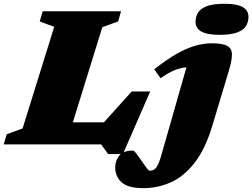

<svg xmlns="http://www.w3.org/2000/svg" viewBox="-50 -767 1340 1020"><path d="M493.5 -622.5 337 -117H502L649.5 -281H748L603 51.5H524.5L487.5 0H-30.5L-14 -54L70 -84.5L238 -624.5L161 -653L177 -707H593L577.5 -653ZM989 -651.5Q989 -679 1002.5 -700.5Q1016 -722 1049.5 -734.5Q1083 -747 1142 -747Q1208.5 -747 1239.2 -729.5Q1270 -712 1270 -677.5Q1270 -650 1256.5 -628.5Q1243 -607 1209.8 -594.5Q1176.5 -582 1117 -582Q1050.5 -582 1019.8 -599.5Q989 -617 989 -651.5ZM1079.5 -104Q1041 25 983.2 98.5Q925.5 172 856 202.2Q786.5 232.5 712 232.5Q629 232.5 595.5 201Q562 169.5 562 123Q562 87.5 583.2 60.2Q604.5 33 656.5 33Q662.5 33 675 49.5Q687.5 66 701 86Q714.5 106 727 123Q739.5 140 744.5 140Q768.5 140 781.2 121.5Q794 103 806.5 59.5L940.5 -409.5Q905.5 -406 874.2 -392.8Q843 -379.5 803 -351.5L769.5 -399Q836.5 -451.5 889.5 -481.5Q942.5 -511.5 987.8 -524.2Q1033 -537 1075.5 -537Q1134.5 -537 1158.5 -522.5Q1182.5 -508 1182.2 -476.8Q1182 -445.5 1167 -395.5Z"/></svg>

Font: Newsreader Caption ExtraBold
Style: Italic
Weight: 800
Italic angle: -17°
Designer: Hugues Gentile
Foundry: Production Type
Version: Version 1.001